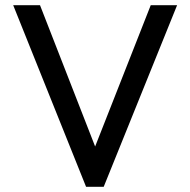

<svg xmlns="http://www.w3.org/2000/svg" viewBox="-20 -714 728 734"><path d="M309 0 30.5 -694H133L362 -107H325.2L556.2 -694H657L376.5 0Z"/></svg>

Font: Outfit Thin
Style: Regular
Weight: 100
Designer: Rodrigo Fuenzalida
Foundry: fragTYPE
Version: Version 1.100;gftools[0.9.27]